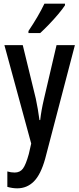

<svg xmlns="http://www.w3.org/2000/svg" viewBox="-20 -786 431 1046"><path d="M4 -540H104L175 -249Q181 -221 186 -191.5Q191 -162 195 -132H199Q202 -159 207 -187Q212 -215 220 -249L288 -540H388L226 79Q202 165 164.5 202.5Q127 240 74 240Q61 240 47.5 238Q34 236 20 232V148Q30 151 40 152.5Q50 154 60 154Q89 154 105 132.5Q121 111 137 53L150 -4ZM334 -757Q321 -737 297 -708.5Q273 -680 246.5 -652.5Q220 -625 199 -606H135V-617Q189 -697 222 -766H334Z"/></svg>

Font: Noto Sans Kannada ExtraCondensed Medium
Style: Regular
Weight: 500
Width: 2
Designer: Jelle Bosma - Monotype Design Team
Foundry: Monotype Imaging Inc.
Version: Version 2.005; ttfautohint (v1.8.4.7-5d5b)